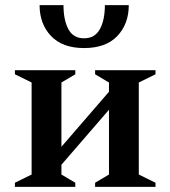

<svg xmlns="http://www.w3.org/2000/svg" viewBox="-20 -727 663 747"><path d="M103 -406 38 -438V-454H273V-438L219 -406V-156L404 -370V-406L350 -438V-454H585V-438L520 -406V-48L585 -16V0H350V-16L404 -48V-300L219 -86V-48L273 -16V0H38V-16L103 -48ZM134 -707H227Q227 -649 246 -613.5Q265 -578 307 -578Q349 -578 368.5 -613.5Q388 -649 388 -707H481Q481 -634 436.5 -587Q392 -540 307 -540Q223 -540 178.5 -587Q134 -634 134 -707Z"/></svg>

Font: Spectral SemiBold
Style: Regular
Weight: 600
Designer: Jean-Baptiste Levee
Foundry: Production Type
Version: Version 2.001